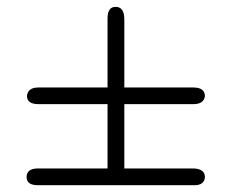

<svg xmlns="http://www.w3.org/2000/svg" viewBox="-20 -633 682 564"><path d="M58.1 -112.8Q58.1 -137.7 90.8 -138.2H295.9V-327.1H92.8Q59.6 -327.1 59.1 -351.1Q62 -376 92.8 -376H295.9V-578.1Q295.9 -613.3 319.8 -612.8Q344.7 -612.8 345.2 -577.1V-376H547.9Q581.1 -376 582 -351.1Q579.1 -327.1 547.9 -327.1H345.2V-138.2H544.9Q581.1 -138.2 582 -113.8Q581.1 -88.9 550.8 -88.9H91.8Q58.1 -88.9 58.1 -112.8Z"/></svg>

Font: CMU Bright
Style: SemiBold
Weight: 600
Version: Version 0.7.0